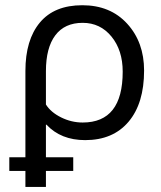

<svg xmlns="http://www.w3.org/2000/svg" viewBox="-20 -532 626 745"><path d="M264.2 131.3H158.2V193.4H78.6V131.3H16.1V78.1H78.6V-256.8Q78.6 -377.4 134.8 -444.6Q190.9 -511.7 299.3 -511.7Q408.2 -511.7 473.6 -439.9Q539.1 -368.2 539.1 -258.3Q539.1 -130.9 478.8 -59.6Q418.5 11.7 310.5 11.7Q216.3 11.7 160.2 -48.3H158.2V78.1H264.2ZM158.2 -126.5Q177.2 -96.2 217.3 -76.4Q257.3 -56.6 300.8 -56.6Q456.1 -56.6 456.1 -253.9Q456.1 -336.9 412.6 -390.1Q369.1 -443.4 300.8 -443.4Q231 -443.4 194.6 -395Q158.2 -346.7 158.2 -255.9Z"/></svg>

Font: Segoe UI Historic
Style: Regular
Weight: 400
Foundry: Microsoft Corporation
Version: Version 1.03